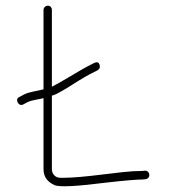

<svg xmlns="http://www.w3.org/2000/svg" viewBox="-20 -633 594 675"><path d="M148.5 -613C140.1 -613 133 -606.2 133 -598V-319C111.3 -312.8 81.7 -310.5 63 -300L48 -292C30.4 -285 45.6 -256.2 62 -266L77 -274C90.9 -281 117 -283.6 133 -288V-38C133 -11.6 146.9 7 171.9 17.8C187.6 25.4 249.3 22.3 356.8 8.6C418.9 1.5 462.9 -2 481.7 -2L491.7 -3C511.2 -6.2 508.4 -33 489.7 -33L479.7 -32C460.4 -32 438.1 -30.7 412.7 -28C323.4 -17 265.7 -10.6 234.2 -9C208.4 -7.6 192.3 -7.5 185.7 -8.6C173.8 -10.7 162.4 -22 162.4 -38V-297C168.4 -297 184.7 -305 211.2 -321L255.2 -348.5C269.6 -357.5 282.1 -364.8 292.8 -370.5L323.2 -386C330.7 -390.7 332.9 -397.4 329.8 -406.1C326.6 -414.7 319.9 -416.4 309.6 -411C303.2 -407.7 294.5 -403.2 283.6 -397.5C263 -386.8 184.6 -338.4 162.4 -328V-598C162.4 -606.2 156.8 -613 148.5 -613Z"/></svg>

Font: MewTooHand
Style: Condensed
Weight: 400
Designer: Mew Too, Robert Jablonski
Version: Version 0.77